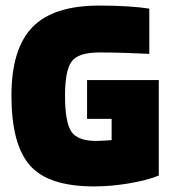

<svg xmlns="http://www.w3.org/2000/svg" viewBox="-20 -657 615 688"><path d="M380 -231H292V-370H549V-28Q511 -12 445.5 -0.5Q380 11 317 11Q153 11 87 -64.5Q21 -140 21 -314Q21 -482 96 -559.5Q171 -637 335 -637Q393 -637 439 -634Q485 -631 515 -626V-464Q473 -466 428 -467.5Q383 -469 337 -469Q260 -469 236.5 -436.5Q213 -404 213 -314Q213 -221 235 -186.5Q257 -152 325 -152Q338 -152 352 -153Q366 -154 380 -155Z"/></svg>

Font: Blinker ExtraBold
Style: Regular
Weight: 800
Designer: Juergen Huber
Foundry: supertype
Version: Version 1.017;hotconv 1.0.117;makeotfexe 2.5.65602